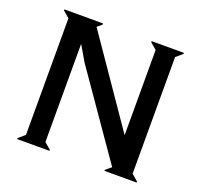

<svg xmlns="http://www.w3.org/2000/svg" viewBox="-122 -837 1020 974"><g transform="rotate(20 388.0 -350.0)"><path d="M205.1 -564.9V-35.2L240.2 -4.9L238.8 0H65.9L64.9 -4.9L100.1 -35.2V-665L64.9 -694.8L65.9 -700.2H273.9L274.9 -694.8L249 -672.9L570.8 -205.1V-665L536.1 -694.8L537.1 -700.2H710L710.9 -694.8L675.8 -665V-35.2L710.9 -4.9L710 0H537.1L536.1 -4.9L566.9 -30.8L254.9 -480Z"/></g></svg>

Font: Tiffany Gothic CC
Style: Regular
Weight: 400
Designer: indestructible type*
Foundry: Cowboy Collective
Version: Version 1.000